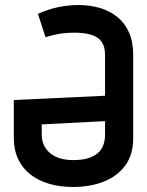

<svg xmlns="http://www.w3.org/2000/svg" viewBox="-20 -731 583 764"><path d="M292 -711Q252 -711 211.5 -702.5Q171 -694 131 -676L161 -583Q177 -588 196.5 -592.5Q216 -597 236.5 -599Q257 -601 277 -601Q316 -601 343.5 -592.5Q371 -584 384.5 -564.5Q398 -545 398 -513V-350L35 -333V-182Q35 -135 52 -98.5Q69 -62 100 -37.5Q131 -13 174.5 0Q218 13 271 13Q338 13 392 -8Q446 -29 478 -72Q510 -115 510 -182V-513Q510 -564 493.5 -601.5Q477 -639 447.5 -663Q418 -687 378.5 -699Q339 -711 292 -711ZM272 -94Q242 -94 219 -101Q196 -108 179.5 -121.5Q163 -135 154.5 -154Q146 -173 146 -197V-236L398 -249V-195Q398 -171 390.5 -152Q383 -133 367 -120Q351 -107 327.5 -100.5Q304 -94 272 -94Z"/></svg>

Font: Advent Pro Expanded
Style: Bold
Weight: 700
Width: 7
Designer: VivaRado, Andreas Kalpakidis
Foundry: VivaRado, Andreas Kalpakidis
Version: Version 3.000